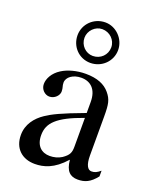

<svg xmlns="http://www.w3.org/2000/svg" viewBox="-136 -793 716 883"><g transform="rotate(20 222.0 -351.5)"><path d="M287 -127C287 -98 281 -84 252 -64C235 -53 214 -48 194 -48C155 -48 125 -72 125 -125C125 -156 135 -180 159 -202C184 -225 225 -246 287 -268ZM442 -66C425 -52 415 -47 399 -47C381 -47 368 -67 368 -113V-304C368 -365 364 -386 340 -415C316 -444 278 -460 222 -460C177 -460 135 -448 107 -430C72 -408 56 -376 56 -350C56 -323 78 -304 99 -304C125 -304 145 -326 145 -345C145 -366 139 -369 139 -387C139 -414 169 -436 209 -436C254 -436 287 -408 287 -346V-292C174 -250 137 -231 107 -211C68 -185 37 -146 37 -94C37 -28 80 10 142 10C185 10 234 -3 287 -63H288C293 -10 315 10 352 10C386 10 412 0 442 -38ZM290 -614C290 -577 261 -548 223 -548C188 -548 159 -577 159 -614C159 -649 189 -679 223 -679C260 -679 290 -650 290 -614ZM324 -613C324 -667 279 -713 226 -713C170 -713 125 -669 125 -614C125 -558 168 -514 223 -514C279 -514 324 -558 324 -613Z"/></g></svg>

Font: XITS
Style: Regular
Weight: 400
Designer: MicroPress Inc., with final additions and corrections provided by Coen Hoffman, Elsevier (retired)
Version: Version 1.302